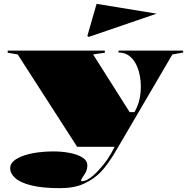

<svg xmlns="http://www.w3.org/2000/svg" viewBox="-20 -763 976 998"><path d="M292 215Q199 215 142 200.5Q85 186 59 162.5Q33 139 33 111Q33 89 52 73Q71 57 103 46Q135 35 174.5 29.5Q214 24 255 24Q303 24 343.5 32Q384 40 409 56Q434 72 434 97Q434 111 429.5 123.5Q425 136 416 148Q410 158 405.5 165Q401 172 401 176Q401 179 406 179Q423 179 446 163.5Q469 148 494 120Q518 95 538.5 65Q559 35 576 0H381L72 -480L20 -489V-500H525V-489L464 -480L654 -180H679L685 -192Q699 -218 705.5 -249Q712 -280 712 -312Q712 -344 705.5 -375.5Q699 -407 685 -433Q671 -459 649 -474.5Q627 -490 596 -490V-500H932V-490L876 -480L595 0Q567 49 543.5 82Q520 115 502 133Q466 169 416 192Q366 215 292 215ZM441 -571 434 -576 482 -743 794 -692Z"/></svg>

Font: Kalnia SemiExpanded
Style: Bold
Weight: 700
Width: 6
Designer: Frida Medrano
Foundry: Frida Medrano
Version: Version 1.105